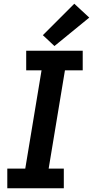

<svg xmlns="http://www.w3.org/2000/svg" viewBox="-20 -1006 497 1026"><path d="M19 0H321V-105H240L327 -630H422V-735H120V-630H202L115 -105H19ZM271 -760 457 -912 377 -986 209 -818Z"/></svg>

Font: Iosevka Sparkle
Style: Bold Italic
Weight: 700
Italic angle: -9°
Designer: Belleve Invis
Foundry: Belleve Invis
Version: Version 4.5.0; ttfautohint (v1.8.3)